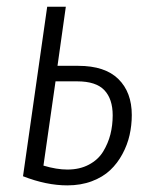

<svg xmlns="http://www.w3.org/2000/svg" viewBox="-20 -543 452 574"><path d="M213.9 -346.2Q293.9 -346.2 334 -306.6Q374 -267.1 374 -199.2Q374 -168.5 367.4 -139.2Q360.8 -109.9 345.9 -82.3Q331.1 -54.7 309.3 -34.2Q287.6 -13.7 254.6 -1.2Q221.7 11.2 181.2 11.2Q118.7 11.2 48.8 -16.1L121.1 -522.9H176.8L151.9 -346.2ZM181.2 -36.1Q218.3 -36.1 245.8 -50.8Q273.4 -65.4 288.3 -89.8Q303.2 -114.3 310.1 -141.4Q316.9 -168.5 316.9 -198.2Q316.9 -247.1 292 -273.4Q267.1 -299.8 210.9 -299.8H146L109.9 -47.9Q149.4 -36.1 181.2 -36.1Z"/></svg>

Font: Fira Sans Compressed Light
Style: Italic
Weight: 300
Width: 3
Italic angle: -8°
Designer: Carrois Corporate & Edenspiekermann AG
Foundry: Carrois Corporate GbR & Edenspiekermann AG
Version: Version 4.203;PS 004.203;hotconv 1.0.88;makeotf.lib2.5.64775